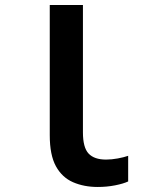

<svg xmlns="http://www.w3.org/2000/svg" viewBox="-20 -734 640 764"><path d="M369 10Q314 10 270.5 -9Q227 -28 202.5 -72.5Q178 -117 178 -196V-714H310V-207Q310 -147 332.5 -123Q355 -99 402 -99Q424 -99 448.5 -103.5Q473 -108 490 -114V-12Q471 -3 438 3.5Q405 10 369 10Z"/></svg>

Font: Noto Sans Mono SemiBold
Style: Regular
Weight: 600
Designer: Monotype Design Team
Foundry: Monotype Imaging Inc.
Version: Version 2.014; ttfautohint (v1.8.4.7-5d5b)